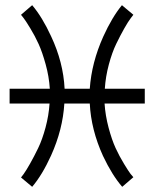

<svg xmlns="http://www.w3.org/2000/svg" viewBox="-20 -681 600 740"><path d="M538 -282V-339H384Q387 -386 399.5 -432.5Q412 -479 428 -512Q444 -545 459 -571.5Q474 -598 484 -611L494 -624Q491 -627 486.5 -630.5Q482 -634 472.5 -642Q463 -650 456.5 -655.5Q450 -661 450 -661Q412 -615 378 -540Q333 -440 326 -339H229Q224 -441 177 -541Q143 -615 104 -661L61 -624Q65 -619 72 -610Q79 -601 97 -571.5Q115 -542 129 -511Q143 -480 156 -433Q169 -386 172 -339H17V-282H171Q168 -236 155.5 -189.5Q143 -143 127 -110Q111 -77 96 -50.5Q81 -24 71 -10L61 3L104 39Q143 -7 177 -82Q222 -182 228 -282H326Q331 -181 377 -80Q412 -6 451 39L494 2Q490 -2 483 -11Q476 -20 458 -49.5Q440 -79 425.5 -110.5Q411 -142 398.5 -189Q386 -236 383 -282Z"/></svg>

Font: Astronomicon
Style: Regular
Weight: 400
Version: Version 1.1